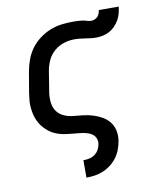

<svg xmlns="http://www.w3.org/2000/svg" viewBox="-86 -630 772 915"><g transform="rotate(-10 300.0 -173.0)"><path d="M258 215V131H259Q272 131 286.5 128Q301 125 313 116.5Q325 108 332.5 95Q340 82 342 68Q345 52 338.5 38Q332 24 319.5 16.5Q307 9 292 5.5Q277 2 261.5 0.5Q246 -1 230.5 -2.5Q215 -4 199.5 -6Q184 -8 169.5 -12Q155 -16 141.5 -22.5Q128 -29 116.5 -38Q105 -47 95 -58Q85 -69 77.5 -82Q70 -95 65 -109Q60 -123 57.5 -137.5Q55 -152 54 -167.5Q53 -183 55 -199Q57 -215 59 -231L76 -331Q81 -359 91 -386.5Q101 -414 118.5 -438Q136 -462 160.5 -480.5Q185 -499 212.5 -510Q240 -521 268 -524.5Q296 -528 324 -528Q335 -528 346.5 -527.5Q358 -527 368.5 -525.5Q379 -524 389.5 -520.5Q400 -517 411 -517Q419 -517 427.5 -520.5Q436 -524 442 -530.5Q448 -537 450.5 -545Q453 -553 455 -561H551Q549 -545 545 -529Q541 -513 532.5 -498Q524 -483 511.5 -470Q499 -457 484 -449Q469 -441 452.5 -437.5Q436 -434 420 -434Q407 -434 394.5 -435.5Q382 -437 369 -439Q356 -441 342.5 -442.5Q329 -444 315 -444Q290 -444 264.5 -436Q239 -428 218 -410Q197 -392 185.5 -367Q174 -342 170 -317L154 -217Q150 -193 152.5 -168.5Q155 -144 167.5 -125.5Q180 -107 202 -97Q224 -87 248 -85Q272 -83 296 -80Q320 -77 342.5 -70Q365 -63 385 -51.5Q405 -40 419 -22Q433 -4 438 19.5Q443 43 439 68Q436 88 428.5 108.5Q421 129 408.5 146.5Q396 164 378 178Q360 192 340 200.5Q320 209 299.5 212Q279 215 259 215Z"/></g></svg>

Font: Iosevka SS04 Medium Extended
Style: Italic
Weight: 500
Width: 7
Italic angle: -9°
Monospace: yes
Designer: Belleve Invis
Foundry: Belleve Invis
Version: Version 19.0.0; ttfautohint (v1.8.4)